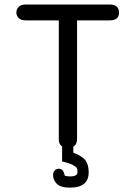

<svg xmlns="http://www.w3.org/2000/svg" viewBox="-20 -651 602 853"><path d="M324.2 114.3Q324.2 102.5 321.3 96.2Q318.4 89.8 302.7 81.5Q287.1 73.2 255.9 66.4V1H257.8Q241.2 -8.8 241.2 -32.2V-560.5H94.7Q72.3 -560.5 62.5 -571.3Q52.7 -582 52.7 -595.7Q52.7 -609.4 62.5 -620.1Q72.3 -630.9 94.7 -630.9H466.8Q508.8 -630.9 508.8 -594.7Q508.8 -560.5 466.8 -560.5H322.3V-32.2Q322.3 -8.8 304.7 1H305.7V27.3Q346.7 43 360.4 62.5Q374 82 374 114.3Q374 182.6 291 182.6Q249 182.6 232.4 165.5Q215.8 148.4 215.8 126Q215.8 114.3 223.1 106.4Q230.5 98.6 240.2 98.6Q252 98.6 257.8 105.5Q263.7 112.3 265.6 121.1L267.6 128.9Q275.4 132.8 291 132.8Q324.2 132.8 324.2 114.3Z"/></svg>

Font: Jura
Style: DemiBold
Weight: 600
Version: Version 2.4